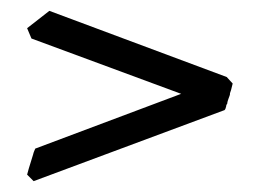

<svg xmlns="http://www.w3.org/2000/svg" viewBox="-20 -459 478 354"><path d="M399 -268C399 -273 404 -283 404 -285V-287L406 -293L409 -305L398 -317L71 -439L30 -407L38 -388L314 -286L45 -185C44 -182 42 -179 41 -174L33 -148C32 -144 31 -140 30 -137L42 -125L394 -256C396 -258 396 -260 397 -263C397 -265 398 -267 399 -268Z"/></svg>

Font: Temporarium
Style: Regular
Weight: 400
Version: Version 1.1